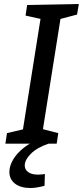

<svg xmlns="http://www.w3.org/2000/svg" viewBox="-20 -720 415 962"><path d="M7 0 15 -53 109 -75 93 -59 185 -638 198 -622 108 -642 116 -695 375 -700 366 -647 271 -622 285 -638 193 -59 186 -75 272 -53 264 0ZM133 222Q83 222 55 200Q27 178 27 141Q27 112 45.5 80Q64 48 101 19Q138 -10 193 -29L223 0Q166 19 135 50Q104 81 104 109Q104 130 121.5 142.5Q139 155 171 155Q179 155 188 154Q197 153 205 152L203 211Q184 216 166.5 219Q149 222 133 222Z"/></svg>

Font: Bitter Thin Medium
Style: Italic
Weight: 500
Italic angle: -9°
Version: Version 3.021